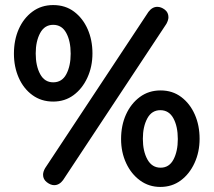

<svg xmlns="http://www.w3.org/2000/svg" viewBox="-20 -729 843 758"><path d="M190 -328Q143 -328 108 -353.5Q73 -379 54 -422Q35 -465 35 -517Q35 -571 54 -614Q73 -657 108 -683Q143 -709 190 -709Q238 -709 272.5 -683Q307 -657 326 -614Q345 -571 345 -518Q345 -466 325 -422.5Q305 -379 270.5 -353.5Q236 -328 190 -328ZM190 -404Q225 -404 242 -436.5Q259 -469 259 -517Q259 -567 241.5 -599Q224 -631 190 -631Q156 -631 138.5 -598.5Q121 -566 121 -518Q121 -469 138.5 -436.5Q156 -404 190 -404ZM613 9Q568 9 533 -16.5Q498 -42 478 -85Q458 -128 458 -180Q458 -234 477.5 -277Q497 -320 532 -346Q567 -372 614 -372Q661 -372 695.5 -346Q730 -320 749 -277Q768 -234 768 -181Q768 -129 748 -85.5Q728 -42 693.5 -16.5Q659 9 613 9ZM614 -67Q648 -67 665 -99.5Q682 -132 682 -180Q682 -230 664.5 -262Q647 -294 613 -294Q579 -294 561.5 -261.5Q544 -229 544 -181Q544 -132 562 -99.5Q580 -67 614 -67ZM194 2Q180 2 165 -9.5Q150 -21 150 -39Q150 -51 158 -65L566 -682Q581 -702 601 -702Q616 -702 630.5 -691Q645 -680 645 -661Q645 -650 637 -635L229 -18Q214 2 194 2Z"/></svg>

Font: Quicksand Light SemiBold
Style: Regular
Weight: 600
Version: Version 3.004